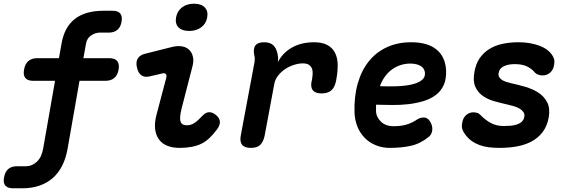

<svg xmlns="http://www.w3.org/2000/svg" viewBox="-79 -788 3099 1036"><path d="M512 -474Q541 -474 553.5 -458.5Q566 -443 561 -413Q556 -383 538 -367.5Q520 -352 490 -352H350L286 13Q277 65 257 105Q237 145 206.5 172Q176 199 134.5 213.5Q93 228 41 228H-9Q-38 228 -50.5 213Q-63 198 -57 169Q-52 139 -34.5 124Q-17 109 12 109H62Q94 109 120 84.5Q146 60 154 13L218 -352H100Q70 -352 57.5 -367.5Q45 -383 51 -413Q56 -443 74 -458.5Q92 -474 121 -474H239L253 -552Q268 -641 324.5 -685.5Q381 -730 480 -730H528Q558 -730 570 -715Q582 -700 577 -671Q572 -642 554.5 -627Q537 -612 507 -612H459Q436 -612 413 -597Q390 -582 385 -552L371 -474Z M729 -376Q701 -369 683.5 -382Q666 -395 660 -424Q653 -452 664 -471.5Q675 -491 704 -498L851 -535Q881 -542 904.5 -537.5Q928 -533 942.5 -518.5Q957 -504 962 -481.5Q967 -459 960 -432L901 -203Q894 -175 893 -157Q892 -139 896.5 -129Q901 -119 909.5 -115.5Q918 -112 929 -112Q952 -112 971 -125Q990 -138 1011 -161Q1030 -182 1049 -182.5Q1068 -183 1087 -167Q1107 -150 1107.5 -130.5Q1108 -111 1092 -90Q1072 -63 1051.5 -43.5Q1031 -24 1007.5 -12.5Q984 -1 954.5 4.5Q925 10 889 10Q852 10 823.5 -1.5Q795 -13 778.5 -36Q762 -59 758 -91.5Q754 -124 765 -167L818 -368Q822 -381 816 -388Q810 -395 798 -392ZM942 -621Q903 -621 884 -640.5Q865 -660 871 -694Q877 -728 903 -748Q929 -768 968 -768Q1007 -768 1026 -748Q1045 -728 1039 -694Q1033 -660 1006.5 -640.5Q980 -621 942 -621Z M1275 10Q1241 10 1227.5 -6.5Q1214 -23 1220 -56L1294 -451Q1296 -462 1295.5 -473Q1295 -484 1292 -495Q1287 -528 1300 -544Q1313 -560 1346 -560Q1379 -560 1396 -543.5Q1413 -527 1419 -495Q1421 -485 1421.5 -473.5Q1422 -462 1420 -452Q1446 -503 1496.5 -531.5Q1547 -560 1616 -560Q1659 -560 1686.5 -545.5Q1714 -531 1728 -504.5Q1742 -478 1743 -441Q1744 -404 1736 -361L1734 -350Q1727 -316 1708.5 -300Q1690 -284 1656 -284Q1623 -284 1609.5 -300Q1596 -316 1602 -348L1604 -355Q1607 -373 1608 -389.5Q1609 -406 1604 -418.5Q1599 -431 1587.5 -438.5Q1576 -446 1554 -446Q1533 -446 1507.5 -438Q1482 -430 1460 -415.5Q1438 -401 1421.5 -380Q1405 -359 1401 -335L1349 -56Q1342 -23 1325.5 -6.5Q1309 10 1275 10Z M2240 -135Q2256 -110 2253.5 -86.5Q2251 -63 2235 -50Q2190 -13 2139 -1.5Q2088 10 2024 10Q1984 10 1949.5 -4Q1915 -18 1890 -43Q1865 -68 1850.5 -102.5Q1836 -137 1834 -179Q1831 -266 1851 -336.5Q1871 -407 1910.5 -456.5Q1950 -506 2008 -533Q2066 -560 2140 -560Q2228 -560 2276 -521Q2324 -482 2328 -409Q2330 -361 2315 -328.5Q2300 -296 2272 -275Q2244 -254 2206 -242.5Q2168 -231 2125.5 -226Q2083 -221 2037.5 -221.5Q1992 -222 1950 -223V-191Q1950 -172 1958 -156.5Q1966 -141 1978 -130Q1990 -119 2006.5 -113Q2023 -107 2041 -107Q2064 -107 2081 -109Q2098 -111 2113.5 -115.5Q2129 -120 2143.5 -127Q2158 -134 2173 -144Q2189 -154 2208 -154Q2227 -154 2240 -135ZM1971 -323Q2016 -321 2060.5 -322.5Q2105 -324 2139.5 -331.5Q2174 -339 2195 -354Q2216 -369 2214 -395Q2213 -407 2207 -416.5Q2201 -426 2191 -432Q2181 -438 2166.5 -441.5Q2152 -445 2135 -445Q2108 -445 2083 -437Q2058 -429 2036.5 -413.5Q2015 -398 1998.5 -375.5Q1982 -353 1971 -323Z M2618 10Q2585 10 2557.5 6.5Q2530 3 2506.5 -6Q2483 -15 2464 -29Q2445 -43 2430 -64Q2420 -77 2415.5 -91.5Q2411 -106 2415 -125Q2419 -152 2436 -167Q2453 -182 2476 -182Q2485 -182 2495.5 -179Q2506 -176 2514 -167Q2539 -141 2569 -124.5Q2599 -108 2639 -108Q2657 -108 2675.5 -109.5Q2694 -111 2709.5 -116Q2725 -121 2736 -131Q2747 -141 2750 -157Q2753 -172 2745.5 -183Q2738 -194 2724.5 -202Q2711 -210 2694 -215Q2677 -220 2659 -224Q2623 -232 2587.5 -242Q2552 -252 2525.5 -271Q2499 -290 2485.5 -320.5Q2472 -351 2481 -400Q2488 -442 2508 -472Q2528 -502 2559 -522Q2590 -542 2630.5 -551Q2671 -560 2719 -560Q2781 -560 2831 -541.5Q2881 -523 2902 -488Q2908 -479 2911 -467.5Q2914 -456 2911 -439Q2907 -412 2890 -396.5Q2873 -381 2848 -381Q2836 -381 2824 -385.5Q2812 -390 2804 -400Q2791 -416 2765.5 -429Q2740 -442 2698 -442Q2680 -442 2665.5 -439Q2651 -436 2639.5 -430.5Q2628 -425 2621 -416.5Q2614 -408 2612 -396Q2609 -382 2614.5 -372.5Q2620 -363 2630 -356.5Q2640 -350 2653.5 -346Q2667 -342 2679 -339Q2716 -331 2755.5 -319.5Q2795 -308 2826 -288Q2857 -268 2873.5 -236Q2890 -204 2882 -155Q2873 -106 2848 -74Q2823 -42 2787 -23.5Q2751 -5 2707.5 2.5Q2664 10 2618 10Z"/></svg>

Font: Maple Mono
Style: Bold Italic
Weight: 700
Italic angle: -10°
Monospace: yes
Designer: subframe7536
Version: Version 7.000